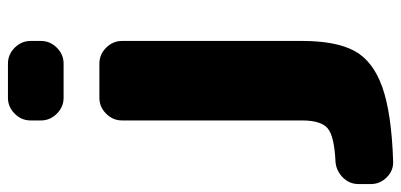

<svg xmlns="http://www.w3.org/2000/svg" viewBox="-305 -507 1009 483"><g transform="rotate(-90 199.5 -265.5)"><path d="M281 -750Q304 -750 321 -733Q338 -716 338 -693V-667Q338 -644 321 -627Q304 -610 281 -610H195Q172 -610 155 -627Q138 -644 138 -667V-693Q138 -716 155 -733Q172 -750 195 -750ZM281 -520Q304 -520 321 -503Q338 -486 338 -463V-10Q338 75 313 121.5Q288 168 222.5 191.5Q157 215 35 219Q12 220 -5 203Q-22 186 -22 163V132Q-22 109 -5.5 92.5Q11 76 34 74Q99 71 118.5 54Q138 37 138 -10V-463Q138 -486 155 -503Q172 -520 195 -520Z"/></g></svg>

Font: Rounded Mplus 1c Black
Style: Regular
Weight: 900
Version: Version 1.059.20150529